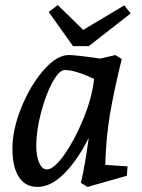

<svg xmlns="http://www.w3.org/2000/svg" viewBox="-20 -726 560 757"><path d="M29 -140Q29 -216 64.5 -303Q100 -390 152 -449.5Q204 -509 251 -509Q273 -509 340 -500L375 -495L435 -509L460 -493Q429 -367 413.5 -275Q398 -183 395 -76L483 -70L480 -33L325 11L299 -5Q315 -73 330 -183Q287 -96 234 -42.5Q181 11 128 11Q80 11 54.5 -28Q29 -67 29 -140ZM165 -58Q192 -58 233 -115.5Q274 -173 308.5 -257Q343 -341 351 -415Q276 -450 236 -450Q213 -450 186.5 -401Q160 -352 141.5 -281Q123 -210 123 -152Q123 -110 134.5 -84Q146 -58 165 -58ZM495 -673 330 -544H268L172 -679L208 -706L308 -608L470 -705Z"/></svg>

Font: Andada Pro Medium
Style: Italic
Weight: 500
Italic angle: -7°
Designer: Carolina Giovagnoli
Foundry: Huerta Tipografica
Version: Version 3.005; ttfautohint (v1.8.4)